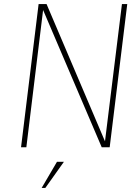

<svg xmlns="http://www.w3.org/2000/svg" viewBox="-20 -720 680 940"><path d="M83 1 169 -700H208L494 -28L577 -700H603L517 1H478L191 -671L109 1ZM259 72H293L202 200H184Z"/></svg>

Font: Haskoy Thin
Style: Italic
Weight: 100
Designer: Ertekin Erdin
Foundry: Ertekin Erdin
Version: Version 2.000; ttfautohint (v1.8.4.7-5d5b)